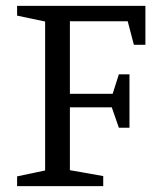

<svg xmlns="http://www.w3.org/2000/svg" viewBox="-20 -631 538 651"><path d="M38 0V-33L133 -53V-558L38 -578V-611H473V-479H434L413 -559H217V-313H362L383 -379H419V-198H383L359 -267H217V-54L330 -34V0Z"/></svg>

Font: Manuale
Style: Regular
Weight: 400
Designer: Eduardo Tunni / Pablo Cosgaya
Foundry: Eduardo Tunni / Pablo Cosgaya
Version: Version 1.002